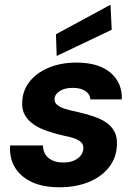

<svg xmlns="http://www.w3.org/2000/svg" viewBox="-20 -781 580 813"><path d="M232 12Q160 12 112 -11.5Q64 -35 41.5 -75Q19 -115 23 -165H162Q162 -144 171.5 -128Q181 -112 200.5 -102.5Q220 -93 249 -93Q275 -93 293 -101Q311 -109 321.5 -122Q332 -135 333 -152Q334 -168 323.5 -178.5Q313 -189 293.5 -195.5Q274 -202 248 -207Q213 -215 180.5 -226Q148 -237 123.5 -253.5Q99 -270 85.5 -293.5Q72 -317 74 -350Q76 -398 105.5 -435.5Q135 -473 186.5 -494.5Q238 -516 304 -516Q397 -516 447.5 -473.5Q498 -431 496 -360H363Q361 -383 341 -396Q321 -409 288 -409Q254 -409 233 -395.5Q212 -382 211 -362Q210 -348 221 -338Q232 -328 252.5 -321Q273 -314 304 -308Q344 -299 376.5 -288Q409 -277 431.5 -261Q454 -245 465.5 -222Q477 -199 475 -166Q473 -112 440.5 -71.5Q408 -31 354 -9.5Q300 12 232 12ZM220 -544 217 -636 448 -761 453 -655Z"/></svg>

Font: DM Sans ExtraBold
Style: Italic
Weight: 800
Italic angle: -10°
Designer: Colophon Foundry, Jonny Pinhorn
Foundry: Colophon Foundry
Version: Version 4.004;gftools[0.9.30]